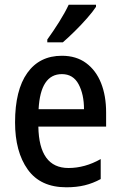

<svg xmlns="http://www.w3.org/2000/svg" viewBox="-20 -786 512 816"><path d="M243 -549Q304 -549 346 -518Q388 -487 409.5 -433Q431 -379 431 -308V-248H143Q146 -72 271 -72Q341 -72 408 -110V-25Q375 -7 340 1.5Q305 10 262 10Q152 10 98 -65.5Q44 -141 44 -266Q44 -403 96 -476Q148 -549 243 -549ZM243 -471Q152 -471 144 -322H337Q337 -385 314 -428Q291 -471 243 -471ZM388 -757Q375 -737 350 -708.5Q325 -680 297 -652.5Q269 -625 247 -606H181V-618Q207 -654 231.5 -693Q256 -732 272 -766H388Z"/></svg>

Font: Noto Sans Condensed Medium
Style: Regular
Weight: 500
Width: 3
Designer: Monotype Design Team
Foundry: Monotype Imaging Inc.
Version: Version 2.013; ttfautohint (v1.8.4.7-5d5b)